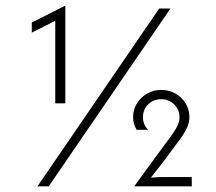

<svg xmlns="http://www.w3.org/2000/svg" viewBox="-20 -655 759 675"><path d="M174.3 -291.7V-581.9L91.7 -540.3V-575.7L208.3 -634.7H209.7V-291.7ZM111.8 0 539.6 -625H579.2L151.4 0ZM452.8 0V-1.4L589.6 -188.2Q601.4 -205.6 606.2 -218.8Q611.1 -231.9 611.1 -243.1Q611.1 -269.4 592.4 -287.8Q573.6 -306.2 546.5 -306.2Q519.4 -306.2 501 -288.2Q482.6 -270.1 482.6 -243.1Q482.6 -216.7 500.7 -198.6H460.4Q454.2 -209 451 -220.1Q447.9 -231.2 447.9 -243.1Q447.9 -270.1 461.5 -291.7Q475 -313.2 497.2 -326Q519.4 -338.9 547.2 -338.9Q574.3 -338.9 596.9 -326Q619.4 -313.2 632.6 -291.7Q645.8 -270.1 645.8 -243.1Q645.8 -226.4 638.5 -208.7Q631.2 -191 615.3 -168.8Q590.3 -134.7 564.6 -100.3Q538.9 -66 510.4 -30.6Q526.4 -31.9 539.2 -32.3Q552.1 -32.6 565.3 -32.6H654.2V0Z"/></svg>

Font: Afacad Flux ExtraLight
Style: Regular
Weight: 250
Designer: Kristian Moeller
Foundry: Dicotype
Version: Version 1.100